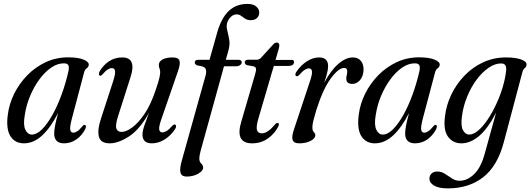

<svg xmlns="http://www.w3.org/2000/svg" viewBox="-20 -744 2785 1008"><path d="M357.5 -122Q346 -78 348.8 -62.8Q351.5 -47.5 364.5 -47.5Q374.5 -47.5 385.8 -54.8Q397 -62 413.5 -82Q420 -90 425.5 -88Q436 -86 427 -65Q408 -30 379.2 -10.8Q350.5 8.5 316.5 8.5Q264.5 8.5 264.5 -43.5Q264.5 -58.5 269 -83.5Q273.5 -108.5 285 -150.5Q245.5 -73.5 201 -32.5Q156.5 8.5 105.5 8.5Q58.5 8.5 34.8 -29Q11 -66.5 21 -142Q28 -198.5 54.5 -252Q81 -305.5 123.2 -348.8Q165.5 -392 220 -417.5Q274.5 -443 338 -443Q390 -443 418.5 -431.2Q447 -419.5 446 -404Q445 -392 435.5 -385.8Q426 -379.5 422 -365.5ZM110 -139.5Q101 -88 113.2 -62.8Q125.5 -37.5 147 -37.5Q173 -37.5 200.8 -65.2Q228.5 -93 255 -140.2Q281.5 -187.5 303.5 -247.8Q325.5 -308 340 -373Q343.5 -392 338.8 -401.8Q334 -411.5 315 -411.5Q281 -411.5 248 -388.5Q215 -365.5 186.5 -326.8Q158 -288 137.8 -239.5Q117.5 -191 110 -139.5Z M898.5 -90Q904 -89 904.5 -82.2Q905 -75.5 900 -67.5Q877.5 -32.5 844.8 -12Q812 8.5 778 8.5Q728 8.5 728 -37Q728 -56.5 738.2 -85.8Q748.5 -115 762 -151Q712.5 -63 656.5 -27.2Q600.5 8.5 556 8.5Q507.5 8.5 499 -27.5Q490.5 -63.5 510.5 -122.5L574 -317.5Q586.5 -356.5 584 -371.5Q581.5 -386.5 567.5 -386.5Q557.5 -386.5 545.8 -379.2Q534 -372 517.5 -353Q510 -344.5 505.5 -346.5Q500.5 -347 499.5 -353.8Q498.5 -360.5 504 -371Q523 -403 553.2 -422.8Q583.5 -442.5 621 -442.5Q661 -442.5 671.2 -416Q681.5 -389.5 666 -341.5L600 -134.5Q585 -88 590.8 -69.8Q596.5 -51.5 619 -51.5Q642 -51.5 674 -74.8Q706 -98 738.8 -146.2Q771.5 -194.5 796.5 -269Q811.5 -312.5 816.2 -333Q821 -353.5 821 -365Q821 -376 817.5 -384.2Q814 -392.5 814 -403.5Q814 -421 833.5 -431.8Q853 -442.5 887 -442.5Q916.5 -442.5 922.2 -425.5Q928 -408.5 914.5 -371L828.5 -122Q813.5 -80.5 815.8 -64.8Q818 -49 832.5 -49Q842.5 -49 854.8 -56.2Q867 -63.5 886 -85Q893.5 -92 898.5 -90Z M1002.5 -416Q1002.5 -430 1021 -430H1080L1120 -572.5Q1142 -650 1181.2 -686.8Q1220.5 -723.5 1279.5 -723.5Q1309 -723.5 1325 -710Q1341 -696.5 1341 -678Q1341 -660.5 1329 -649.2Q1317 -638 1296.5 -638Q1279 -638 1267.2 -645.8Q1255.5 -653.5 1245.5 -661Q1235.5 -668.5 1222.5 -668.5Q1206 -668.5 1192.5 -656Q1179 -643.5 1172.5 -624Q1167.5 -606 1173 -584.5Q1178.5 -563 1183.2 -537.5Q1188 -512 1180 -482L1165.5 -430H1231Q1249 -430 1249 -417Q1249 -408 1240.2 -402Q1231.5 -396 1219.5 -396H1156L1034.5 43.5Q1026.5 71.5 1026.5 89Q1026.5 106 1036.5 114.8Q1046.5 123.5 1046.5 136Q1046.5 153.5 1020 168.2Q993.5 183 960.5 183Q934 183 928 164Q922 145 933 104.5L1059.5 -348Q1066 -372.5 1058.2 -384.8Q1050.5 -397 1017.5 -400Q1002.5 -405 1002.5 -416Z M1312.5 -395.5 1276.5 -402Q1265 -407 1265 -416Q1265 -430.5 1284 -430.5H1328Q1342.5 -430.5 1352.5 -443L1412.5 -508.5Q1421 -520.5 1432.5 -520.5Q1446.5 -520.5 1446.5 -506Q1446.5 -496.5 1441 -479L1426.5 -429.5H1512Q1523.5 -429.5 1523.5 -419Q1523.5 -398 1495.5 -398H1417.5L1335.5 -118Q1323.5 -76 1329.5 -60Q1335.5 -44 1355 -44Q1385 -44 1423 -90Q1432.5 -100 1438.5 -98.5Q1447.5 -96.5 1442 -82Q1424.5 -45 1388 -18.2Q1351.5 8.5 1303.5 8.5Q1211.5 8.5 1247.5 -108L1319 -353Q1325.5 -374 1324.2 -382.8Q1323 -391.5 1312.5 -395.5Z M1537 -344Q1531.5 -345 1530.8 -351.2Q1530 -357.5 1535 -365.5Q1558 -400.5 1590.2 -421.5Q1622.5 -442.5 1655 -442.5Q1702.5 -442.5 1702.5 -397Q1702.5 -380.5 1697.2 -360Q1692 -339.5 1682 -309Q1716.5 -374 1755.8 -408.2Q1795 -442.5 1832.5 -442.5Q1860.5 -442.5 1875.2 -423.8Q1890 -405 1888.5 -374Q1886.5 -342 1869.5 -322.8Q1852.5 -303.5 1830 -303.5Q1798 -303.5 1798 -331Q1798 -341 1800.5 -350Q1803 -359 1803 -369.5Q1803 -387.5 1787 -387.5Q1757.5 -387.5 1716.2 -331.5Q1675 -275.5 1640.5 -165.5Q1630 -130.5 1625 -110.2Q1620 -90 1620 -75Q1620 -57.5 1627.8 -50.2Q1635.5 -43 1635.5 -33.5Q1635.5 -17.5 1611 -4.5Q1586.5 8.5 1551 8.5Q1521.5 8.5 1516 -10.5Q1510.5 -29.5 1525 -69.5L1605.5 -312Q1620 -353.5 1618 -369.2Q1616 -385 1601.5 -385Q1592 -385 1580 -377.5Q1568 -370 1549 -348.5Q1542 -342.5 1537 -344Z M2200 -122Q2188.5 -78 2191.2 -62.8Q2194 -47.5 2207 -47.5Q2217 -47.5 2228.2 -54.8Q2239.5 -62 2256 -82Q2262.5 -90 2268 -88Q2278.5 -86 2269.5 -65Q2250.5 -30 2221.8 -10.8Q2193 8.5 2159 8.5Q2107 8.5 2107 -43.5Q2107 -58.5 2111.5 -83.5Q2116 -108.5 2127.5 -150.5Q2088 -73.5 2043.5 -32.5Q1999 8.5 1948 8.5Q1901 8.5 1877.2 -29Q1853.5 -66.5 1863.5 -142Q1870.5 -198.5 1897 -252Q1923.5 -305.5 1965.8 -348.8Q2008 -392 2062.5 -417.5Q2117 -443 2180.5 -443Q2232.5 -443 2261 -431.2Q2289.5 -419.5 2288.5 -404Q2287.5 -392 2278 -385.8Q2268.5 -379.5 2264.5 -365.5ZM1952.5 -139.5Q1943.5 -88 1955.8 -62.8Q1968 -37.5 1989.5 -37.5Q2015.5 -37.5 2043.2 -65.2Q2071 -93 2097.5 -140.2Q2124 -187.5 2146 -247.8Q2168 -308 2182.5 -373Q2186 -392 2181.2 -401.8Q2176.5 -411.5 2157.5 -411.5Q2123.5 -411.5 2090.5 -388.5Q2057.5 -365.5 2029 -326.8Q2000.5 -288 1980.2 -239.5Q1960 -191 1952.5 -139.5Z M2625.5 0.5Q2592.5 127 2517.2 186Q2442 245 2331 245Q2284 245 2259.2 230.5Q2234.5 216 2234.5 193.5Q2234.5 178 2245.5 167.2Q2256.5 156.5 2276.5 156.5Q2298 156.5 2316.5 168.8Q2335 181 2353.2 193Q2371.5 205 2392.5 205Q2433 205 2468.8 170.8Q2504.5 136.5 2524.5 64L2584.5 -152.5Q2541 -68.5 2495.2 -30Q2449.5 8.5 2402.5 8.5Q2358 8.5 2332.5 -25.8Q2307 -60 2316 -132Q2322.5 -191 2349 -246.5Q2375.5 -302 2417.8 -346.2Q2460 -390.5 2515.8 -416.5Q2571.5 -442.5 2637 -442.5Q2687.5 -442.5 2716.5 -431.5Q2745.5 -420.5 2744.5 -405Q2743.5 -392.5 2735 -386.5Q2726.5 -380.5 2723 -367ZM2405.5 -136Q2398 -83 2410.8 -60.2Q2423.5 -37.5 2443 -37.5Q2466 -37.5 2491.2 -59.2Q2516.5 -81 2540.8 -117.2Q2565 -153.5 2585.5 -197.8Q2606 -242 2619.5 -287.5Q2633 -333 2637 -372Q2642 -411 2611 -411Q2578.5 -411 2545 -388Q2511.5 -365 2482.2 -325.8Q2453 -286.5 2432.8 -237.2Q2412.5 -188 2405.5 -136Z"/></svg>

Font: Fraunces 144pt Soft
Style: Italic
Weight: 400
Italic angle: -16°
Version: Version 1.000;[b76b70a41]